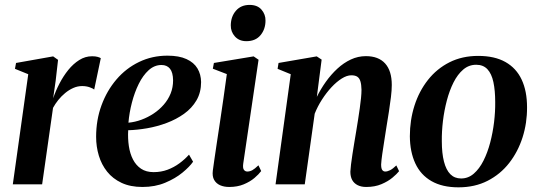

<svg xmlns="http://www.w3.org/2000/svg" viewBox="-20 -770 2248 802"><path d="M33.5 0 98 -460 42.5 -482.5 47 -507 202 -534.5 222.5 -520 212.5 -432.5 202 -359.5Q212.5 -390.5 228.5 -421.2Q244.5 -452 265.2 -477.8Q286 -503.5 311 -519.2Q336 -535 364.5 -535Q378.5 -535 387.5 -532.5Q396.5 -530 401 -527L373.5 -396Q369.5 -400 355.2 -405.2Q341 -410.5 323 -410.5Q304 -410.5 286 -402.5Q268 -394.5 252 -381.2Q236 -368 223.2 -352Q210.5 -336 201.5 -319.5L156 0Z M786.5 -94.5Q772 -73.5 742.2 -49Q712.5 -24.5 670.2 -6.8Q628 11 575 11Q524.5 11 487.8 -6.2Q451 -23.5 427.5 -53Q404 -82.5 392.8 -120Q381.5 -157.5 381.5 -198.5Q381.5 -269 404 -330.2Q426.5 -391.5 466.5 -438.2Q506.5 -485 561 -511.2Q615.5 -537.5 679.5 -537.5Q728 -537.5 759 -523.2Q790 -509 804.8 -484.2Q819.5 -459.5 820 -427.5Q820 -384 800.8 -351Q781.5 -318 749 -294.8Q716.5 -271.5 676.5 -256.5Q636.5 -241.5 594.5 -234.2Q552.5 -227 515.5 -226Q513.5 -191.5 518.2 -159.8Q523 -128 535.5 -103.8Q548 -79.5 569.2 -65.2Q590.5 -51 621.5 -51Q653 -51 679.8 -61Q706.5 -71 729 -87.5Q751.5 -104 769.5 -124ZM654.5 -498.5Q625 -498.5 601 -476.8Q577 -455 559.5 -419.5Q542 -384 531 -341.5Q520 -299 516.5 -257.5Q544 -260 571 -270Q598 -280 621.8 -295.8Q645.5 -311.5 664 -332.8Q682.5 -354 692.8 -379.5Q703 -405 703 -434.5Q702.5 -467.5 690 -483Q677.5 -498.5 654.5 -498.5Z M937.5 11Q916 11 899.5 3.8Q883 -3.5 874.5 -18.5Q866 -33.5 869 -57.5Q870.5 -70 874.8 -99.2Q879 -128.5 885.2 -169.8Q891.5 -211 898.8 -259.8Q906 -308.5 913.5 -360Q921 -411.5 927.5 -460.5L869 -483L873.5 -507L1039.5 -534.5L1060 -520.5L996 -86.5Q993.5 -68 998.8 -60.8Q1004 -53.5 1013 -53.5Q1023.5 -53.5 1033.8 -59Q1044 -64.5 1059.5 -79.5L1071 -55.5Q1061 -42 1042.8 -26.5Q1024.5 -11 998 0Q971.5 11 937.5 11ZM1009 -598Q979 -598 961.2 -617.8Q943.5 -637.5 944 -664.5Q944.5 -701 965.5 -725.2Q986.5 -749.5 1022.5 -749.5Q1055.5 -749.5 1072.5 -729.5Q1089.5 -709.5 1089 -684Q1089 -648 1068.2 -623Q1047.5 -598 1009 -598Z M1303.5 -365.5Q1319.5 -398 1341.2 -428.5Q1363 -459 1389.2 -483.2Q1415.5 -507.5 1445.5 -521.5Q1475.5 -535.5 1508.5 -535.5Q1561 -535.5 1588.8 -504.8Q1616.5 -474 1616.5 -415Q1616.5 -393.5 1613 -364.5Q1609.5 -335.5 1604.5 -303.5Q1599.5 -271.5 1594.5 -241.5Q1590.5 -214 1585.5 -183.8Q1580.5 -153.5 1576.8 -127Q1573 -100.5 1572 -83Q1572 -66 1576.8 -59.8Q1581.5 -53.5 1589 -53.5Q1598.5 -53.5 1609.8 -59.2Q1621 -65 1635.5 -79L1647 -55Q1638 -43.5 1619.5 -28Q1601 -12.5 1573.5 -0.8Q1546 11 1509.5 11Q1489 11 1474 3.5Q1459 -4 1451.2 -18Q1443.5 -32 1443.5 -53Q1444 -64 1446.2 -83Q1448.5 -102 1452.2 -125.8Q1456 -149.5 1460 -174.5Q1464 -199.5 1468 -222.5Q1472 -246.5 1475.8 -270.8Q1479.5 -295 1482.8 -317.8Q1486 -340.5 1488 -360.2Q1490 -380 1490 -395Q1489.5 -417 1485.5 -430.2Q1481.5 -443.5 1472.5 -449.5Q1463.5 -455.5 1447.5 -455.5Q1429 -455.5 1407.5 -442Q1386 -428.5 1364.8 -405.8Q1343.5 -383 1325 -354.2Q1306.5 -325.5 1294.5 -295L1253 0H1131L1194.5 -460L1139.5 -482.5L1143.5 -507L1303 -534.5L1323.5 -521Z M1977.5 -536.5Q2046 -536.5 2091.2 -511Q2136.5 -485.5 2159 -437.5Q2181.5 -389.5 2181.5 -322Q2182 -256.5 2162.8 -196.2Q2143.5 -136 2106.8 -89Q2070 -42 2016.8 -14.8Q1963.5 12.5 1895 12.5Q1827.5 12.5 1782.2 -13.5Q1737 -39.5 1714.8 -87.5Q1692.5 -135.5 1692 -201Q1692 -268 1711.2 -328.5Q1730.5 -389 1767.5 -436Q1804.5 -483 1857.5 -509.8Q1910.5 -536.5 1977.5 -536.5ZM1969 -499.5Q1938.5 -499.5 1915 -479.5Q1891.5 -459.5 1874.5 -425.8Q1857.5 -392 1846.5 -350.2Q1835.5 -308.5 1830.2 -264.5Q1825 -220.5 1825.5 -180.5Q1825.5 -130 1834.5 -95Q1843.5 -60 1861.2 -42.2Q1879 -24.5 1906 -24.5Q1936 -24.5 1959.2 -44.8Q1982.5 -65 1999.5 -98.8Q2016.5 -132.5 2027.5 -174.2Q2038.5 -216 2043.8 -260Q2049 -304 2048.5 -343.5Q2048.5 -392 2041 -427Q2033.5 -462 2016 -480.8Q1998.5 -499.5 1969 -499.5Z"/></svg>

Font: Merriweather 96pt SemiBold
Style: Italic
Weight: 600
Italic angle: -7.8°
Version: Version 2.101